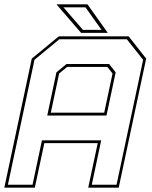

<svg xmlns="http://www.w3.org/2000/svg" viewBox="-37 -868 701 888"><path d="M-17 0 110 -597 235 -700H558L639 -597L512 0H371L415 -206H168L124 0ZM-0.5 -13.5H113.5L157 -219H431L387.5 -13.5H502L625 -591.5L549.5 -686.5H237.5L122.5 -591.5ZM198 -347H445L483.5 -528L459.5 -558.5H273.5L236.5 -528ZM181.5 -333.5 224 -533.5 270.5 -572H467.5L498 -533.5L455.5 -333.5ZM461.5 -716H338L224 -848H367.5ZM432.5 -730 358.5 -834H256.5L346.5 -730Z"/></svg>

Font: Tourney Thin Thin
Style: Italic
Weight: 250
Italic angle: -12°
Version: Version 1.015